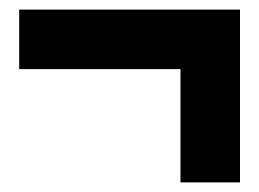

<svg xmlns="http://www.w3.org/2000/svg" viewBox="-20 -490 540 400"><path d="M356 -110V-346H20V-470H480V-110Z"/></svg>

Font: M PLUS 1 Code
Style: Regular
Weight: 400
Designer: Coji Morishita
Foundry: UNDERFOREST DESIGN
Version: Version 1.005